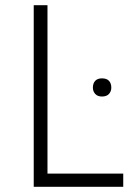

<svg xmlns="http://www.w3.org/2000/svg" viewBox="-20 -720 523 740"><path d="M163 -51H455V0H110V-700H163ZM373 -348Q356 -348 347 -358Q338 -368 338 -382Q338 -399 347 -408.5Q356 -418 373 -418Q391 -418 400 -408.5Q409 -399 409 -382Q409 -368 400 -358Q391 -348 373 -348Z"/></svg>

Font: Tilda Sans Light
Style: Regular
Weight: 300
Designer: ParaType Ltd
Foundry: ParaType Ltd
Version: Version 1.009